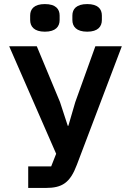

<svg xmlns="http://www.w3.org/2000/svg" viewBox="-20 -926 640 946"><path d="M119 0H205.6C286.2 0 325.3 -25.2 358.7 -114L580.3 -698.2H449.9L350.9 -422.9L316.8 -306.1H313.9L275.6 -423.3L161.2 -698.2H25.2L256.7 -168.3L232.2 -106.2H119ZM128.6 -827.4C128.6 -795.5 148.1 -769.9 201 -769.9C254.6 -769.9 273.8 -795.5 273.8 -827.4V-849.4C273.8 -881.4 254.6 -905.9 201 -905.9C148.1 -905.9 128.6 -881.4 128.6 -849.4ZM336.6 -827.4C336.6 -795.5 356.2 -769.9 409.8 -769.9C462.7 -769.9 481.9 -795.5 481.9 -827.4V-849.4C481.9 -881.4 462.7 -905.9 409.8 -905.9C356.2 -905.9 336.6 -881.4 336.6 -849.4Z"/></svg>

Font: Margiela Mono SemiBold
Style: Regular
Weight: 600
Designer: Mike Abbink, Paul van der Laan, Pieter van Rosmalen
Foundry: Bold Monday
Version: Version 2.003 2021